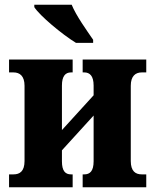

<svg xmlns="http://www.w3.org/2000/svg" viewBox="-20 -786 652 806"><path d="M299 -606H371V-619C345 -657 299 -721 281 -766H124V-756C146 -721 240 -642 299 -606ZM18 0H285V-54H278C255 -54 240 -67 240 -109V-155L373 -301V-109C373 -67 357 -54 334 -54H327V0H594V-54H575C549 -54 529 -67 529 -110V-426C529 -467 549 -482 575 -482H594V-536H327V-482H334C357 -482 373 -467 373 -427V-386L240 -240V-427C240 -467 255 -482 278 -482H285V-536H18V-482H37C63 -482 83 -467 83 -426V-110C83 -67 63 -54 37 -54H18Z"/></svg>

Font: Noto Serif Condensed ExtraBold
Style: Regular
Weight: 800
Width: 3
Designer: Monotype Design Team
Foundry: Monotype Imaging Inc.
Version: Version 2.013